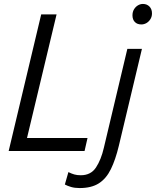

<svg xmlns="http://www.w3.org/2000/svg" viewBox="-20 -766 791 974"><path d="M24 0 189 -693H267L117 -66H424L409 0ZM384 188Q359 188 340.5 182.5Q322 177 309 170L327 107Q343 115 357 119Q371 123 390 123Q441 123 467 83.5Q493 44 507 -17L626 -518H700L583 -27Q566 44 542.5 92Q519 140 481.5 164Q444 188 384 188ZM697 -642Q676 -642 664 -654.5Q652 -667 652 -688Q652 -706 660 -719Q668 -732 680 -739Q692 -746 705 -746Q725 -746 738 -733Q751 -720 751 -698Q751 -681 742.5 -668Q734 -655 722 -648.5Q710 -642 697 -642Z"/></svg>

Font: Ubuntu Sans
Style: Italic
Weight: 400
Italic angle: -13.5°
Designer: Dalton Maag Ltd
Foundry: Dalton Maag Ltd
Version: Version 1.006